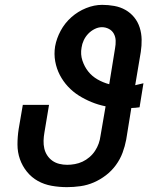

<svg xmlns="http://www.w3.org/2000/svg" viewBox="-20 -763 640 791"><path d="M256 8Q224 8 193 2.5Q162 -3 136 -17.5Q110 -32 91 -55.5Q72 -79 62 -107.5Q52 -136 52 -168Q52 -200 57 -232L74 -331H182L163 -217Q160 -200 159.5 -183.5Q159 -167 162.5 -151.5Q166 -136 174.5 -123Q183 -110 195.5 -101Q208 -92 224 -88Q240 -84 257 -84Q272 -84 288.5 -87Q305 -90 320 -97Q335 -104 348.5 -115.5Q362 -127 371.5 -141.5Q381 -156 386.5 -171.5Q392 -187 394 -203L415 -325Q385 -331 357 -342.5Q329 -354 304.5 -369.5Q280 -385 260 -406.5Q240 -428 226.5 -454Q213 -480 207.5 -510Q202 -540 207 -572Q213 -605 230 -636.5Q247 -668 274 -692Q301 -716 334.5 -729.5Q368 -743 401 -743Q426 -743 451 -738.5Q476 -734 497 -722Q518 -710 533 -691.5Q548 -673 555.5 -649.5Q563 -626 563.5 -600.5Q564 -575 560 -549L537 -412Q545 -414 554 -416Q563 -418 571 -420L555 -321Q547 -320 538 -319Q529 -318 521 -318L500 -188Q495 -161 485 -134Q475 -107 457.5 -83Q440 -59 416.5 -41Q393 -23 366.5 -11.5Q340 0 311.5 4Q283 8 256 8ZM430 -416 454 -564Q457 -580 456.5 -595.5Q456 -611 449 -624Q442 -637 428.5 -644Q415 -651 400 -651Q385 -651 370 -643.5Q355 -636 343.5 -624Q332 -612 325 -597Q318 -582 316 -567Q311 -539 319.5 -513.5Q328 -488 343.5 -468.5Q359 -449 381.5 -436Q404 -423 430 -416Z"/></svg>

Font: Iosevka Aile Semibold
Style: Italic
Weight: 600
Italic angle: -9°
Designer: Belleve Invis
Foundry: Belleve Invis
Version: Version 31.1.0; ttfautohint (v1.8.4)